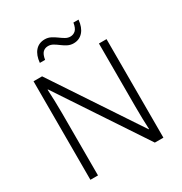

<svg xmlns="http://www.w3.org/2000/svg" viewBox="-205 -1150 1140 1205"><g transform="rotate(-30 364.5 -547.0)"><path d="M629 -93H567L153 -717H150Q152 -678 153.5 -634.5Q155 -591 155 -544V-93H100V-807H162L575 -185H578Q576 -216 575 -264Q574 -312 574 -354V-807H629ZM192 -887Q197 -941 223 -970.5Q249 -1000 292 -1000Q315 -1000 334.5 -990Q354 -980 371.5 -967Q389 -954 406 -944Q423 -934 441 -934Q463 -934 479 -948.5Q495 -963 501 -1001H538Q533 -947 506.5 -917Q480 -887 438 -887Q415 -887 395.5 -897Q376 -907 359 -920Q342 -933 325 -943Q308 -953 289 -953Q266 -953 251 -938.5Q236 -924 230 -887Z"/></g></svg>

Font: Noto Sans Kannada UI Light
Style: Regular
Weight: 300
Designer: Jelle Bosma - Monotype Design Team
Foundry: Monotype Imaging Inc.
Version: Version 2.005; ttfautohint (v1.8.4.7-5d5b)